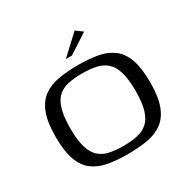

<svg xmlns="http://www.w3.org/2000/svg" viewBox="-143 -751 885 894"><g transform="rotate(-30 299.5 -304.5)"><path d="M295.6 7Q236.5 7 190.1 -1.8Q143.8 -10.6 111.4 -35.2Q79 -59.9 62.1 -106.8Q45.2 -153.6 45.2 -230.7Q45.2 -309.4 63.6 -356.6Q81.9 -403.8 115.9 -428.1Q149.8 -452.4 197.6 -460.4Q245.4 -468.5 303.7 -468.5Q362.9 -468.5 409.2 -459.7Q455.5 -450.9 487.8 -426.2Q520.1 -401.6 537 -354.7Q553.8 -307.9 553.8 -230.7Q553.8 -152.1 535.5 -104.9Q517.1 -57.7 483.3 -33.4Q449.5 -9.1 402.1 -1Q354.7 7 295.6 7ZM298.5 -36.3Q341.1 -36.3 374 -43.4Q406.8 -50.5 429.3 -70.8Q451.8 -91.1 463.4 -129.5Q474.9 -167.8 474.9 -230.7Q474.9 -293.2 463.4 -331.8Q451.8 -370.4 429.3 -390.7Q406.8 -411 374 -418.1Q341.1 -425.2 298.5 -425.2Q256 -425.2 223.4 -418.1Q190.8 -411 168.8 -390.7Q146.8 -370.4 135.5 -331.8Q124.2 -293.2 124.2 -230.7Q124.2 -167.8 135.5 -129.5Q146.8 -91.1 168.8 -70.8Q190.8 -50.5 223.4 -43.4Q256 -36.3 298.5 -36.3ZM267.7 -521 369.5 -615.8 405.3 -589.1 300 -521Z"/></g></svg>

Font: Genos Thin
Style: Regular
Weight: 100
Designer: Robert E. Leuschke
Foundry: Robert E. Leuschke
Version: Version 1.010